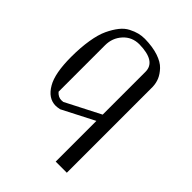

<svg xmlns="http://www.w3.org/2000/svg" viewBox="-226 -694 1013 1013"><g transform="rotate(45 281.0 -187.5)"><path d="M250 -542Q195.3 -542 160.2 -503.4Q125 -464.8 125 -410.2V-63.5Q143.6 -42 167 -42Q176.8 -42 180.7 -43L375 -142.6V-461.9Q375 -540 250 -542ZM250 -583Q308.6 -582 351.1 -567.9Q393.6 -553.7 415.5 -530.3Q437.5 -506.8 447.3 -483.4Q457 -460 458 -433.6V208H375V-95.7L196.3 -3.9Q176.8 0 167 0Q110.4 0 75.2 -61.5Q42 -118.2 42 -240.2Q42 -310.5 51.3 -367.2Q60.5 -423.8 77.6 -460Q94.7 -496.1 114.7 -521.5Q134.8 -546.9 159.7 -559.6Q184.6 -572.3 205.6 -577.6Q226.6 -583 250 -583Z"/></g></svg>

Font: wanta
Style: Medium
Weight: 500
Version: Version 0.91